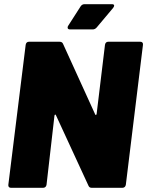

<svg xmlns="http://www.w3.org/2000/svg" viewBox="-20 -900 705 920"><path d="M499 -700H652Q659 -700 662.5 -696Q666 -692 665 -685L583 -15Q582 -8 577.5 -4Q573 0 566 0H420Q408 0 404 -10L248 -348Q246 -352 244 -351Q242 -350 241 -346L203 -15Q202 -8 197.5 -4Q193 0 186 0H33Q26 0 22.5 -4Q19 -8 20 -15L103 -685Q104 -692 108 -696Q112 -700 119 -700H265Q278 -700 282 -690L436 -352Q438 -348 440 -349Q442 -350 443 -354L483 -685Q484 -692 488 -696Q492 -700 499 -700ZM304 -768Q304 -773 307 -777L366 -869Q373 -880 385 -880H516Q527 -880 527 -873Q527 -869 522 -862L443 -768Q435 -759 424 -759H316Q304 -759 304 -768Z"/></svg>

Font: Barlow Black
Style: Italic
Weight: 900
Italic angle: -7°
Designer: Jeremy Tribby
Foundry: Tribby Type
Version: Version 1.408